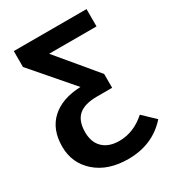

<svg xmlns="http://www.w3.org/2000/svg" viewBox="-181 -631 859 951"><g transform="rotate(-30 249.0 -155.5)"><path d="M430 56 498 121Q412 218 272 218Q157 218 87.5 157Q18 96 18 1Q18 -97 77.5 -151.5Q137 -206 244 -210L47 -438V-529H463V-430H192L378 -207V-128H292Q220 -128 186 -98Q152 -68 152 -4Q152 54 185.5 86Q219 118 278 118Q361 118 430 56Z"/></g></svg>

Font: FiraGO Medium
Style: Regular
Weight: 500
Designer: bBox Type
Foundry: bBox Type GmbH
Version: Version 1.001;PS 001.001;hotconv 1.0.88;makeotf.lib2.5.64775